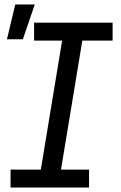

<svg xmlns="http://www.w3.org/2000/svg" viewBox="-20 -836 540 856"><path d="M377 0H27V-80H162L257 -655H132V-735H482V-655H347L252 -80H377ZM11 -661 48 -816H135L82 -661Z"/></svg>

Font: Iosevka Medium Oblique
Style: Regular
Weight: 500
Italic angle: -9°
Monospace: yes
Designer: Belleve Invis
Foundry: Belleve Invis
Version: Version 32.5.0; ttfautohint (v1.8.4)